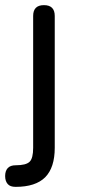

<svg xmlns="http://www.w3.org/2000/svg" viewBox="-25 -527 337 747"><path d="M36 200C87.5 200 126 187.5 151 162.5C175.5 137.5 188 99.5 188 48C188 48 188 -465 188 -465C188 -465 188 -465 188 -465C188 -493 174 -507 146 -507C146 -507 146 -507 146 -507C118 -507 104 -493 104 -465C104 -465 104 48 104 48C104 48 104 48 104 48C104 75 99.5 93 90.5 102C81 111.5 63 116 36 116C36 116 36 116 36 116C22.5 116 12.5 119.5 5.5 126.5C-1.5 134 -5 144.5 -5 158C-5 158 -5 158 -5 158C-5 171.5 -1.5 181.5 5 189C11.5 196.5 21.5 200 36 200C36 200 36 200 36 200Z"/></svg>

Font: Jura-Fortis-Bold
Style: Bold
Weight: 500
Designer: Daniel Johnson, Alexei Vanyashin, Mirko Velimirovic
Foundry: Daniel Johnson
Version: ""